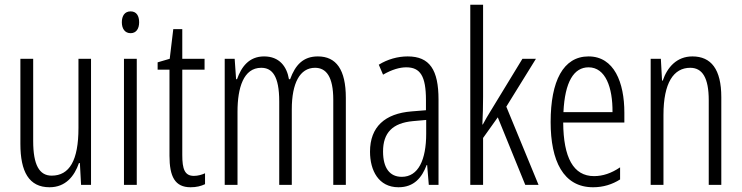

<svg xmlns="http://www.w3.org/2000/svg" viewBox="-20 -780 3129 810"><path d="M364 -532H311V-240C311 -103 273 -39 198 -39C146 -39 120 -84 120 -185V-532H66V-173C66 -56 102 10 189 10C257 10 294 -37 313 -92H317L322 0H364Z M531 -732C506 -732 494 -713 494 -686C494 -659 507 -640 531 -640C554 -640 567 -658 567 -686C567 -713 556 -732 531 -732ZM557 -532H503V0H557Z M798 -38C759 -38 749 -67 749 -126V-486H843V-532H749V-657H711L696 -532L645 -517V-486H695V-123C695 -35 718 10 784 10C809 10 828 5 845 -3V-49C832 -43 815 -38 798 -38Z M1321 -542C1259 -542 1226 -506 1204 -446H1199C1190 -499 1159 -542 1094 -542C1030 -542 998 -497 980 -446H976L970 -532H928V0H982V-309C982 -409 1007 -494 1082 -494C1128 -494 1158 -460 1158 -352V0H1211V-319C1211 -429 1245 -494 1309 -494C1356 -494 1386 -457 1386 -359V0H1439V-367C1439 -487 1398 -542 1321 -542Z M1700 -542C1658 -542 1615 -530 1578 -507L1596 -465C1634 -487 1667 -496 1694 -496C1753 -496 1777 -459 1777 -358V-315L1716 -310C1604 -301 1541 -245 1541 -140C1541 -61 1577 10 1661 10C1727 10 1760 -31 1780 -84H1782L1789 0H1830V-360C1830 -485 1793 -542 1700 -542ZM1722 -269 1778 -274V-216C1778 -106 1745 -34 1675 -34C1625 -34 1596 -70 1596 -141C1596 -220 1636 -261 1722 -269Z M2018 -372V-760H1964V0H2018V-198L2080 -285L2196 0H2252L2116 -330L2241 -532H2184L2050 -312C2038 -293 2029 -277 2017 -255H2015C2017 -295 2018 -330 2018 -372Z M2463 -542C2356 -542 2303 -438 2303 -265C2303 -102 2356 10 2482 10C2525 10 2563 -2 2596 -23V-74C2559 -49 2523 -37 2486 -37C2399 -37 2357 -115 2356 -263H2614V-305C2614 -432 2571 -542 2463 -542ZM2463 -496C2535 -496 2565 -410 2564 -307H2357C2363 -435 2401 -496 2463 -496Z M2901 -542C2835 -542 2795 -496 2776 -440H2773L2768 -532H2725V0H2779V-295C2779 -431 2822 -494 2892 -494C2943 -494 2970 -452 2970 -357V0H3023V-370C3023 -488 2980 -542 2901 -542Z"/></svg>

Font: Noto Sans Georgian ExtraCondensed Light
Style: Regular
Weight: 300
Width: 2
Designer: Monotype Design Team, Akaki Razmadze
Foundry: Google LLC
Version: Version 2.005